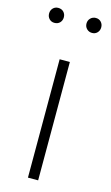

<svg xmlns="http://www.w3.org/2000/svg" viewBox="-115 -775 471 818"><g transform="rotate(15 120.5 -366.0)"><path d="M143 -522V0H98V-522ZM69 -699Q69 -685 60 -675.5Q51 -666 36 -666Q22 -666 13 -675.5Q4 -685 4 -699Q4 -713 13 -722.5Q22 -732 36 -732Q51 -732 60 -722.5Q69 -713 69 -699ZM234 -699Q234 -685 225 -675.5Q216 -666 202 -666Q188 -666 178.5 -675.5Q169 -685 169 -699Q169 -713 178.5 -722.5Q188 -732 202 -732Q216 -732 225 -722.5Q234 -713 234 -699Z"/></g></svg>

Font: Fira Sans Condensed ExtraLight
Style: Regular
Weight: 275
Width: 3
Designer: Carrois Corporate & Edenspiekermann AG
Foundry: Carrois Corporate GbR & Edenspiekermann AG
Version: Version 4.203